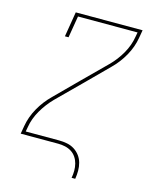

<svg xmlns="http://www.w3.org/2000/svg" viewBox="-131 -822 861 1074"><g transform="rotate(15 300.0 -285.0)"><path d="M389 165Q393 144 393 123Q393 102 388 82.5Q383 63 372 46.5Q361 30 344.5 19.5Q328 9 308 4.5Q288 0 267 0H50L58 -46Q67 -100 95.5 -151Q124 -202 166 -243L297 -374L429 -505Q468 -544 495 -591.5Q522 -639 530 -689L535 -716H190L169 -590H148L172 -735H559L551 -689Q542 -635 513.5 -584Q485 -533 443 -492L312 -361L180 -230Q142 -191 114.5 -143.5Q87 -96 79 -46L74 -19H267Q291 -19 314 -14.5Q337 -10 356 2Q375 14 388.5 32Q402 50 408 72Q414 94 414 117.5Q414 141 410 165Z"/></g></svg>

Font: Iosevka Curly Slab ThEx
Style: Italic
Weight: 100
Width: 7
Italic angle: -9°
Monospace: yes
Designer: Belleve Invis
Foundry: Belleve Invis
Version: Version 11.1.0; ttfautohint (v1.8.3)